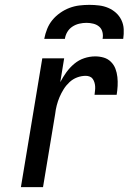

<svg xmlns="http://www.w3.org/2000/svg" viewBox="-20 -770 540 790"><path d="M66 0 154 -530H244L228 -432Q239 -453 253 -472.5Q267 -492 285.5 -507.5Q304 -523 326.5 -530.5Q349 -538 372 -538Q390 -538 407 -533Q424 -528 436.5 -515.5Q449 -503 455 -487Q461 -471 463 -453Q465 -435 464 -416.5Q463 -398 460 -380H369Q370 -389 371 -397.5Q372 -406 371.5 -414.5Q371 -423 368.5 -431Q366 -439 361.5 -445.5Q357 -452 349 -455Q341 -458 333 -458Q315 -458 297.5 -451.5Q280 -445 266 -432Q252 -419 242 -403Q232 -387 225 -370.5Q218 -354 213.5 -336.5Q209 -319 207 -301L157 0ZM162 -610Q166 -631 174 -651Q182 -671 195.5 -687.5Q209 -704 227.5 -717Q246 -730 266 -737.5Q286 -745 306.5 -747.5Q327 -750 348 -750Q368 -750 388 -747.5Q408 -745 425.5 -737.5Q443 -730 457 -717.5Q471 -705 479.5 -687.5Q488 -670 489 -650Q490 -630 487 -610H402Q405 -624 401.5 -638Q398 -652 388 -660.5Q378 -669 364 -672.5Q350 -676 336 -676Q321 -676 306 -672.5Q291 -669 278 -660.5Q265 -652 257 -638.5Q249 -625 247 -610Z"/></svg>

Font: Iosevka Curly Medium Oblique
Style: Regular
Weight: 500
Italic angle: -9°
Monospace: yes
Designer: Belleve Invis
Foundry: Belleve Invis
Version: Version 11.1.0; ttfautohint (v1.8.3)